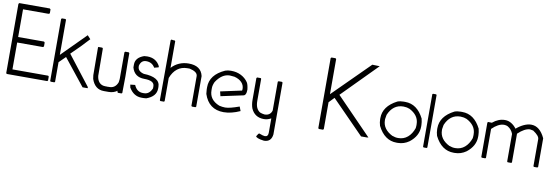

<svg xmlns="http://www.w3.org/2000/svg" viewBox="-65 -1177 5411 1857"><g transform="rotate(10 2641.0 -249.0)"><path d="M4 -696H304L312 -688V-649L301 -643H50V-371H304L312 -363V-325L304 -317H50V-53H401L408 -46V-7L401 0H4L-3 -7V-687Z M435 -622H471L477 -615V-271L710 -505L741 -471Q703 -429 661.5 -386.5Q620 -344 574 -300Q630 -228 686 -155.5Q742 -83 798 -11V0H748L540 -261L477 -199V-6L471 0H435L429 -6V-614Z M869 -411 876 -404 878 -135Q883 -93 905 -70.5Q927 -48 964 -48H977Q981 -48 982 -47Q983 -48 988 -48H1002Q1061 -48 1084 -109L1088 -141V-404L1095 -411H1129L1136 -404V-335L1138 -172L1136 -25V-13L1129 -7H1095L1088 -13L1087 -26Q1053 0 1002 0H957Q868 0 835 -98L830 -134L828 -403L830 -411Z M1313 -403Q1401 -403 1439 -329V-318L1397 -307Q1369 -356 1311 -356Q1262 -356 1248 -301V-294Q1248 -269 1264 -253.5Q1280 -238 1309 -231Q1387 -229 1428.5 -204.5Q1470 -180 1470 -132V-116Q1470 -37 1373 -2L1346 0H1327Q1249 0 1203 -78L1198 -106L1245 -111Q1272 -47 1332 -47H1343Q1395 -47 1421 -108V-129Q1421 -184 1323 -184Q1224 -184 1199 -275V-304Q1199 -372 1283 -401Z M1514 -604 1535 -601H1547L1553 -595V-333Q1585 -368 1627.5 -386.5Q1670 -405 1720 -405Q1841 -405 1863 -307V-6L1856 0H1822L1816 -6V-297Q1816 -320 1795 -335Q1774 -350 1737 -358H1714Q1658 -358 1617 -326.5Q1576 -295 1553 -234V-6L1547 0H1512L1506 -6L1508 -596Z M2137 -407Q2191 -407 2234 -385Q2277 -363 2303 -325Q2316 -306 2322 -255Q2322 -196 2291 -193L2076 -147L2065 -192L2273 -237Q2273 -239 2274 -244.5Q2275 -250 2275 -252Q2275 -290 2249.5 -317Q2224 -344 2177 -356L2132 -360Q2053 -360 1995 -269L1996 -270Q1981 -237 1981 -211V-189Q1981 -95 2080 -55H2079Q2113 -47 2139 -47Q2162 -47 2196 -55.5Q2230 -64 2277 -81L2293 -39Q2251 -20 2210.5 -10Q2170 0 2132 0Q1986 0 1938 -145L1934 -189V-211Q1934 -333 2078 -398Q2103 -407 2132 -407Z M2394 -387H2430L2435 -381V-164Q2435 -85 2483 -57L2482 -58Q2491 -54 2501.5 -51.5Q2512 -49 2526 -47Q2556 -47 2574 -61Q2592 -75 2598 -99V-381L2605 -387H2638L2645 -381V128Q2636 204 2565 204Q2524 199 2504 190.5Q2484 182 2484 174Q2501 143 2509 143Q2550 159 2566 159Q2598 159 2598 120V-21Q2581 -12 2564.5 -7Q2548 -2 2528 -2Q2437 -2 2401 -84Q2388 -120 2388 -168V-380Z M3069 -702H3109L3116 -695V-350L3470 -702L3543 -700L3207 -360Q3292 -272 3381 -181Q3470 -90 3555 -2L3540 0H3483L3166 -323L3116 -271V-7L3109 0H3069L3062 -7V-695Z M3846 -403Q3964 -403 4030 -272Q4034 -255 4036.5 -239Q4039 -223 4039 -209V-194Q4039 -102 3954 -36Q3903 0 3842 0H3832Q3712 0 3646 -133Q3641 -150 3638.5 -165.5Q3636 -181 3636 -196V-207Q3636 -324 3770 -393Q3796 -403 3830 -403ZM3683 -206V-196Q3683 -106 3782 -57V-58Q3795 -53 3808.5 -50Q3822 -47 3839 -47Q3893 -47 3931.5 -80Q3970 -113 3990 -171Q3990 -177 3991 -183Q3992 -189 3992 -194V-209Q3992 -298 3895 -346V-345Q3868 -356 3837 -356Q3786 -356 3749 -328.5Q3712 -301 3690 -248Z M4097 -527H4127L4133 -522V-6L4127 0H4097L4091 -6V-522Z M4406 -403Q4524 -403 4590 -272Q4594 -255 4596.5 -239Q4599 -223 4599 -209V-194Q4599 -102 4514 -36Q4463 0 4402 0H4392Q4272 0 4206 -133Q4201 -150 4198.5 -165.5Q4196 -181 4196 -196V-207Q4196 -324 4330 -393Q4356 -403 4390 -403ZM4243 -206V-196Q4243 -106 4342 -57V-58Q4355 -53 4368.5 -50Q4382 -47 4399 -47Q4453 -47 4491.5 -80Q4530 -113 4550 -171Q4550 -177 4551 -183Q4552 -189 4552 -194V-209Q4552 -298 4455 -346V-345Q4428 -356 4397 -356Q4346 -356 4309 -328.5Q4272 -301 4250 -248Z M4829 -398Q4861 -398 4890 -380.5Q4919 -363 4941 -333Q4977 -364 5014.5 -381Q5052 -398 5085 -398Q5170 -398 5221 -288V-6L5214 0H5181L5175 -6V-272Q5175 -304 5113 -345L5081 -351Q5028 -349 4964 -288V-6L4958 0H4923L4917 -6V-277Q4910 -297 4896.5 -314Q4883 -331 4864 -342H4865Q4847 -351 4827 -351Q4798 -351 4768 -335Q4738 -319 4709 -290V-6L4703 0H4669L4663 -6V-344L4669 -351L4704 -350H4706Q4763 -398 4827 -398Z"/></g></svg>

Font: Ekushey Kolom
Style: Regular
Weight: 400
Designer: Al Mamun Sumon
Foundry: Al Mamun Sumon
Version: Version 1.0